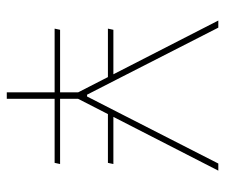

<svg xmlns="http://www.w3.org/2000/svg" viewBox="-70 -610 679 580"><g transform="rotate(90 270.0 -319.5)"><path d="M319 -305.5 327.5 -322H475L471.5 -305.5ZM69.5 -161H475L471.5 -144.5H66ZM211 -322 220 -305.5H66L69.5 -322ZM259.5 -213.5 41.5 -639H63L210 -351L265.5 -242.5H271L326.5 -351L473.5 -639H495L277 -213.5ZM258.5 0V-235.5H278V0Z"/></g></svg>

Font: Anek Gurmukhi Medium Thin
Style: Regular
Weight: 250
Version: Version 1.003